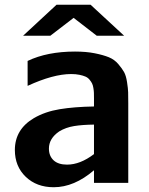

<svg xmlns="http://www.w3.org/2000/svg" viewBox="-20 -763 620 801"><path d="M498 -613.8H383.8L287.1 -688.5L189.9 -613.8H76.2L215.8 -743.2H357.9ZM293 -547.9Q339.4 -547.9 375 -540.8Q410.6 -533.7 434.1 -524.2Q457.5 -514.6 473.6 -495.6Q489.7 -476.6 497.8 -461.9Q505.9 -447.3 510 -420.4Q514.2 -393.6 514.6 -377.9Q515.1 -362.3 515.1 -332V0H372.1V-52.7Q289.6 18.1 204.1 18.1Q132.8 18.1 87.4 -25.4Q42 -68.8 42 -137.2Q42 -223.1 121.1 -270Q168 -297.4 229 -307.4Q290 -317.4 372.1 -318.8V-353Q372.1 -367.2 371.8 -375.5Q371.6 -383.8 369.6 -395.8Q367.7 -407.7 364 -415Q360.4 -422.4 353.5 -430.7Q346.7 -439 336.7 -443.4Q326.7 -447.8 311.5 -450.9Q296.4 -454.1 276.9 -454.1Q202.1 -454.1 95.2 -404.8V-508.8Q176.8 -547.9 293 -547.9ZM372.1 -120.1V-243.2Q324.2 -242.7 289.3 -237.1Q254.4 -231.4 227.1 -214.8Q184.1 -185.5 184.1 -143.1Q184.1 -112.3 203.6 -94.2Q223.1 -76.2 259.8 -76.2Q314.5 -76.2 372.1 -120.1Z"/></svg>

Font: Aurulent Sans
Style: Bold
Weight: 700
Version: Version 2007.05.04